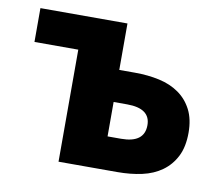

<svg xmlns="http://www.w3.org/2000/svg" viewBox="-62 -569 746 643"><g transform="rotate(10 311.5 -248.0)"><path d="M175 0V-381H26V-496H322V-338H375Q420 -338 458.5 -329.5Q497 -321 525.5 -301Q554 -281 570.5 -249Q587 -217 587 -171Q587 -123 570.5 -90.5Q554 -58 525.5 -37.5Q497 -17 458.5 -8.5Q420 0 375 0ZM322 -112H368Q447 -112 447 -172Q447 -229 368 -229H322Z"/></g></svg>

Font: hySource Sans Pro
Style: Bold
Weight: 700
Designer: Paul D. Hunt
Foundry: Adobe Systems Incorporated
Version: Version 2.021;PS 2.000;hotconv 1.0.86;makeotf.lib2.5.63406